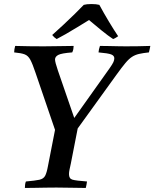

<svg xmlns="http://www.w3.org/2000/svg" viewBox="-20 -928 763 949"><path d="M252 -286 156 -567Q141 -612 130 -632.5Q119 -653 101.5 -659.5Q84 -666 50 -669Q50 -683 55 -701Q91 -700 125 -699.5Q159 -699 196 -699Q234 -699 275 -700Q316 -701 344 -701Q344 -694 342.5 -685.5Q341 -677 337 -669Q284 -665 268 -656.5Q252 -648 252 -634Q252 -621 266 -580L347 -345L522 -591Q536 -611 540.5 -621Q545 -631 545 -640Q545 -653 529.5 -659Q514 -665 467 -669Q468 -684 474 -701Q491 -701 514.5 -700.5Q538 -700 562 -699.5Q586 -699 602 -699Q634 -699 663 -699.5Q692 -700 723 -701Q722 -694 720 -685.5Q718 -677 716 -669Q687 -666 667.5 -661.5Q648 -657 632.5 -647Q617 -637 599.5 -616Q582 -595 556 -559L364 -293L330 -119Q326 -101 323.5 -89Q321 -77 321 -67Q321 -45 338 -40Q355 -35 410 -31Q409 -24 407.5 -15Q406 -6 404 1Q375 1 334.5 0Q294 -1 259 -1Q235 -1 205.5 -0.5Q176 0 149 0.5Q122 1 103 1Q103 -6 104 -15Q105 -24 108 -31Q154 -35 174.5 -39.5Q195 -44 203 -59Q211 -74 217 -107ZM420 -829Q394 -813 363 -794Q332 -775 304 -759Q276 -743 260 -735Q247 -743 238 -755Q265 -779 294.5 -806.5Q324 -834 350.5 -860Q377 -886 394 -904Q408 -908 432 -908Q456 -908 471 -904Q492 -865 517.5 -822.5Q543 -780 564 -749Q552 -740 539 -735Q516 -750 482 -777.5Q448 -805 420 -829Z"/></svg>

Font: Castoro
Style: Italic
Weight: 400
Italic angle: -11°
Designer: John Hudson with Paul Hanslow, assisted by Kaja Sojewska.
Foundry: Tiro Typeworks Ltd.
Version: Version 2.04